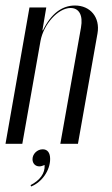

<svg xmlns="http://www.w3.org/2000/svg" viewBox="-37 -522 405 697"><path d="M119 -412H117L131 -495H70L-17 0H44L110 -373C121 -434 174 -493 219 -493C250 -493 265 -467 257 -422L182 0H246L317 -401C327 -459 291 -502 235 -502C188 -502 148 -472 119 -412ZM125 77C127 108 107 133 74 150L76 155C116 139 145 96 145 55C145 32 135 20 118 20C98 20 81 37 81 56C81 71 91 82 106 82C111 82 118 80 125 77Z"/></svg>

Font: Moniqa Ita Display
Style: Italic
Weight: 400
Italic angle: -10°
Designer: Rajesh Rajput
Foundry: Rajesh Rajput
Version: Version 1.000